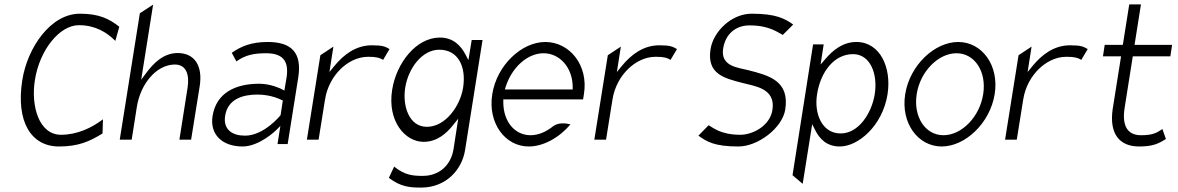

<svg xmlns="http://www.w3.org/2000/svg" viewBox="-20 -652 5333 869"><path d="M81 -290C51 -101 121 11 247 11C335 11 386 -12 444 -48L446 -112C396 -74 330 -42 256 -42C156 -42 119 -173 138 -290C159 -425 249 -538 337 -538C411 -538 463 -506 502 -467L520 -531C475 -566 430 -590 342 -590C208 -590 104 -435 81 -290Z M522 -20H576L599 -166C608 -224 632 -272 662 -305C688 -335 728 -360 771 -360C824 -360 838 -313 829 -255L792 -20H845L884 -263C898 -354 861 -412 784 -412C722 -412 676 -369 639 -318L619 -291L673 -631L613 -592Z M942 -127C929 -44 985 11 1078 11C1154 11 1229 -62 1229 -62L1249 -82L1236 0H1282L1330 -302C1347 -412 1301 -462 1192 -462C1118 -462 1072 -443 1029 -413L1050 -374C1090 -403 1129 -411 1184 -411C1257 -411 1289 -379 1277 -301L1267 -242L1254 -249C1254 -249 1208 -273 1153 -273C1046 -273 959 -232 942 -127ZM999 -128C1011 -205 1081 -224 1145 -224C1210 -224 1253 -200 1260 -197L1250 -131C1249 -129 1175 -38 1089 -38C1032 -38 989 -65 999 -128Z M1369 -20H1422L1451 -201C1460 -259 1488 -307 1522 -340C1552 -369 1595 -395 1647 -395C1684 -395 1700 -390 1714 -381L1743 -430C1723 -441 1714 -447 1663 -447C1590 -447 1535 -404 1493 -353L1471 -326L1489 -441L1430 -402Z M1755 -246C1732 -103 1814 -10 1897 -10C1956 -10 1999 -45 2034 -90L2054 -115L2033 21C2021 99 1965 144 1894 144C1851 144 1813 142 1764 102L1740 153C1794 194 1835 197 1886 197C1999 197 2071 116 2085 27L2164 -471H2115L2100 -380L2088 -403C2066 -446 2031 -482 1971 -482C1863 -482 1774 -366 1755 -246ZM1814 -255C1828 -344 1891 -427 1968 -427C2053 -427 2091 -352 2076 -255C2063 -173 1997 -78 1912 -78C1831 -78 1801 -173 1814 -255Z M2208 -226C2187 -95 2266 11 2373 11C2439 11 2510 -28 2562 -89C2544 -94 2508 -99 2484 -81C2453 -56 2418 -40 2381 -40C2309 -40 2258 -103 2258 -189V-202H2619L2623 -227C2644 -357 2558 -462 2448 -462C2341 -462 2229 -357 2208 -226ZM2265 -247 2269 -260C2297 -347 2367 -411 2440 -411C2513 -411 2571 -347 2572 -260V-247Z M2670 -20H2723L2752 -201C2761 -259 2789 -307 2823 -340C2853 -369 2896 -395 2948 -395C2985 -395 3001 -390 3015 -381L3044 -430C3024 -441 3015 -447 2964 -447C2891 -447 2836 -404 2794 -353L2772 -326L2790 -441L2731 -402Z M3196 -430C3178 -317 3258 -298 3339 -277C3395 -262 3492 -253 3476 -154C3464 -80 3384 -42 3331 -42C3238 -42 3205 -77 3187 -85L3141 -38C3179 -11 3213 11 3322 11C3411 11 3521 -73 3534 -156C3555 -287 3459 -311 3364 -335C3322 -346 3240 -351 3253 -432C3264 -503 3315 -538 3374 -537C3466 -537 3504 -502 3523 -494L3570 -541C3532 -568 3492 -590 3382 -590C3291 -590 3209 -510 3196 -430Z M3567 141 3613 180 3656 -90 3668 -66C3689 -23 3722 11 3781 11C3864 11 3974 -82 3997 -225C4016 -345 3964 -462 3856 -462C3796 -462 3750 -426 3714 -383L3694 -360L3708 -451H3660ZM3678 -225C3694 -328 3756 -407 3841 -407C3918 -407 3954 -319 3939 -225C3925 -139 3866 -48 3785 -48C3700 -48 3664 -138 3678 -225Z M4077 -226C4056 -95 4135 11 4242 11C4349 11 4461 -95 4482 -226C4503 -357 4424 -462 4317 -462C4210 -462 4098 -357 4077 -226ZM4129 -226C4145 -329 4227 -411 4309 -411C4391 -411 4446 -329 4430 -226C4414 -123 4333 -40 4250 -40C4168 -40 4113 -123 4129 -226Z M4529 -20H4582L4611 -201C4620 -259 4648 -307 4682 -340C4712 -369 4755 -395 4807 -395C4844 -395 4860 -390 4874 -381L4903 -430C4883 -441 4874 -447 4823 -447C4750 -447 4695 -404 4653 -353L4631 -326L4649 -441L4590 -402Z M4972 -397H5054L5016 -158C5000 -47 5046 11 5136 11C5198 11 5224 -2 5257 -23L5241 -68C5216 -51 5198 -40 5144 -40C5080 -40 5058 -87 5070 -163L5107 -397H5277L5285 -449H5115L5144 -632H5091L5062 -449H4980Z"/></svg>

Font: Charger Sport
Style: ExLitNrwObl
Weight: 200
Designer: Jasper
Foundry: Cannot Into Space Fonts
Version: Version 1.1